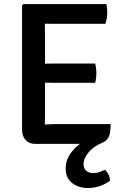

<svg xmlns="http://www.w3.org/2000/svg" viewBox="-20 -703 610 940"><path d="M493.5 128Q503.5 136.5 510.8 150.5Q518 164.5 518.5 181.5Q501 196 472 206.8Q443 217.5 411 217.5Q363.5 217.5 332.5 192.5Q301.5 167.5 301.5 122Q301.5 76 332.8 38.2Q364 0.5 407.5 -21Q426.5 -24 448.8 -19.2Q471 -14.5 481.5 -4.5Q437 14 413 43.5Q389 73 389 100.5Q389 122 402.5 133.2Q416 144.5 436.5 144.5Q452 144.5 467.2 139.2Q482.5 134 493.5 128ZM88 -676.5 94.5 -683H199.5V-589Q199.5 -568 200 -554.2Q200.5 -540.5 200.5 -520V-147Q200.5 -133 200 -120.8Q199.5 -108.5 199.5 -93.5V1.5H153.5Q123 1.5 105.5 -17.2Q88 -36 88 -68.5ZM446 -392Q449 -381 450.5 -367.5Q452 -354 452 -344.5Q452 -335 450.5 -322Q449 -309 446 -297.5H263.5Q252 -297.5 233.5 -297.8Q215 -298 195.5 -298.2Q176 -298.5 161 -298.5V-390.5Q176 -391 195.5 -391.2Q215 -391.5 233.5 -391.8Q252 -392 263.5 -392ZM501 -683Q503.5 -670.5 504.2 -659Q505 -647.5 505 -638Q505 -628 502.8 -613.8Q500.5 -599.5 496 -586.5H263.5Q252 -586.5 233.5 -586.5Q215 -586.5 195.5 -587Q176 -587.5 161 -588V-683ZM521.5 -95.5Q521.5 -50.5 511.8 -31.8Q502 -13 481.5 -4.5Q467 1.5 446 1.5H161V-91Q186 -92.5 210.5 -94Q235 -95.5 266.5 -95.5Z"/></svg>

Font: Signika Negative Medium
Style: Regular
Weight: 500
Designer: Anna Giedry
Foundry: Anna Giedry
Version: Version 2.001